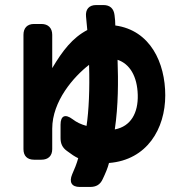

<svg xmlns="http://www.w3.org/2000/svg" viewBox="-20 -640 737 761"><path d="M296 101H337C361 101 377 92 387 70C398 47 407 26 412 6C563 -6 635 -130 635 -262C635 -391 576 -520 437 -539C437 -552 436 -565 434 -580C431 -606 416 -620 390 -620H361C333 -620 318 -603 321 -574C323 -556 324 -538 326 -521C267 -490 228 -439 187 -370V-502C187 -529 171 -545 144 -545H115C88 -545 73 -529 73 -502V-49C73 -22 88 -7 115 -7H144C171 -7 187 -22 187 -49V-130C187 -239 272 -336 333 -383C336 -287 332 -201 323 -141C301 -147 284 -155 267 -168C239 -189 220 -182 220 -146V-93C220 -71 227 -55 245 -42C262 -29 277 -19 290 -13C284 9 275 31 266 51C253 82 264 101 296 101ZM435 -127C449 -221 449 -319 446 -403C494 -387 524 -338 526 -264C528 -193 499 -139 435 -127Z"/></svg>

Font: コーポレート・ロゴ（ラウンド）ver3 Bold
Style: Regular
Weight: 700
Designer: [KANA_main] LOGOTYPE.JP [Source Han Sans] Ryoko NISHIZUKA 西塚涼子 (kana, bopomofo & ideographs); Paul D. Hunt (Latin, Greek
Version: Version 12.001;FEAKit 1.0